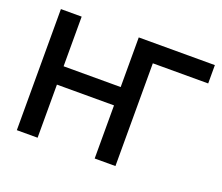

<svg xmlns="http://www.w3.org/2000/svg" viewBox="-116 -871 1207 1043"><g transform="rotate(20 487.5 -350.0)"><path d="M520 -307H190V0H70V-700H190V-413H520V-700H960V-594H640V0H520Z"/></g></svg>

Font: PT Root UI Web Bold
Style: Regular
Weight: 700
Designer: Vitaly Kuzmin
Foundry: ParaType Ltd.
Version: Version 1.000W